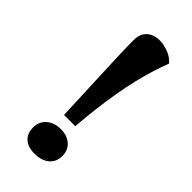

<svg xmlns="http://www.w3.org/2000/svg" viewBox="-234 -766 832 832"><g transform="rotate(45 182.0 -350.0)"><path d="M128.5 -524Q127.5 -547 127 -566.7Q126.5 -586.5 126.2 -604.2Q126 -622 126 -638Q126 -663 136 -680.2Q146 -697.5 164.5 -706.7Q183 -716 207.5 -716Q231.5 -716 259.8 -705.5Q288 -695 306.5 -673.5Q292.5 -637 280.3 -597.2Q268 -557.5 257.5 -513.5Q247 -469.5 238.5 -420Q230 -370.5 223 -314.5Q216 -258.5 211 -194H142ZM85.5 -61Q85.5 -97.5 111 -119.3Q136.5 -141 175.5 -141Q215 -141 239 -119.8Q263 -98.5 263 -62Q263 -38 251 -20.3Q239 -2.5 218 6.5Q197 15.5 170.5 15.5Q130 15.5 107.7 -4.5Q85.5 -24.5 85.5 -61Z"/></g></svg>

Font: Literata
Style: Italic
Weight: 400
Italic angle: -2°
Designer: Latin by Veronika Burian and Jose Scaglione. Greek by Irene Vlachou. Cyrillic by Vera Evstafieva
Foundry: TypeTogether
Version: Version 3.103;gftools[0.9.29]